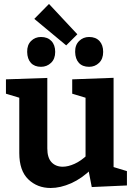

<svg xmlns="http://www.w3.org/2000/svg" viewBox="-20 -927 671 959"><path d="M233 12Q166.3 12 121.3 -31.3Q76.3 -74.7 76.3 -162.7V-455L89.3 -435L9.7 -459V-530.7L216.3 -537.7V-185.7Q216.3 -139.3 237.3 -116.8Q258.3 -94.3 293.3 -94.3Q320.3 -94.3 352.5 -108.8Q384.7 -123.3 416.7 -153.7L407.3 -128.7V-458L420.3 -435L340.7 -459V-530.7L547.3 -538.3V-74.3L530.3 -97.7L614 -72.3V-0.7L438.3 7.3L419.3 -90.7L438.7 -84.3Q389.3 -35.7 335.7 -11.8Q282 12 233 12ZM425 -593.3Q392 -593.3 374 -613Q356 -632.7 355.3 -667.7Q354.7 -702.3 375.2 -722.3Q395.7 -742.3 425 -742.3Q458 -742.3 476.7 -722.3Q495.3 -702.3 495.3 -667.7Q495.3 -632.7 474.8 -613Q454.3 -593.3 425 -593.3ZM184.7 -593.3Q152.3 -593.3 134.3 -613Q116.3 -632.7 115.7 -667.7Q115 -702.3 135.2 -722.3Q155.3 -742.3 184.7 -742.3Q217.7 -742.3 236.7 -722.3Q255.7 -702.3 255.7 -667.7Q255.7 -632.7 234.8 -613Q214 -593.3 184.7 -593.3ZM310.7 -700.3 151.3 -832.7 224.7 -907.3 366.3 -755.7Z"/></svg>

Font: Bitter Thin
Style: Regular
Weight: 100
Designer: Sol Matas, and Bitter project Authors
Foundry: Sol Matas
Version: Version 2.002